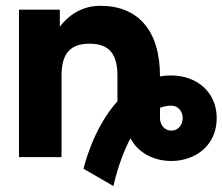

<svg xmlns="http://www.w3.org/2000/svg" viewBox="-20 -541 766 661"><path d="M569.8 13.2C654.3 13.2 726.1 -41.5 726.1 -134.3C726.1 -226.6 654.3 -281.2 569.8 -281.2C556.2 -281.2 543 -280.3 530.8 -277.8V-279.3C530.8 -435.5 455.6 -521 325.7 -521C256.8 -521 211.4 -482.9 186 -449.2V-507.8H45.4V0H191.9V-279.3C191.9 -350.6 216.3 -390.6 288.1 -390.6C359.9 -390.6 384.3 -350.6 384.3 -279.3V-192.4C298.3 -97.2 267.6 40 267.6 40L370.6 99.6C370.6 99.6 388.2 11.7 429.2 -64.9C455.1 -15.1 509.3 13.2 569.8 13.2ZM530.8 -134.3V-169.9C543 -174.3 555.7 -177.2 569.8 -177.2C593.3 -177.2 608.9 -157.7 608.9 -134.3C608.9 -110.8 593.3 -91.3 569.8 -91.3C546.4 -91.3 530.8 -111.3 530.8 -134.3Z"/></svg>

Font: Giphurs ExtraBold
Style: Regular
Weight: 800
Version: Version 1.000